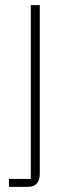

<svg xmlns="http://www.w3.org/2000/svg" viewBox="-20 -528 275 748"><path d="M15 169H100V-508H135V149Q135 200 87 200H15Z"/></svg>

Font: IBM Plex Sans Arabic ExtLt
Style: Regular
Weight: 200
Designer: Mike Abbink, Paul van der Laan, Pieter van Rosmalen, Wael Morcos, Khajak Apelian
Foundry: Bold Monday
Version: Version 1.2